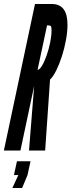

<svg xmlns="http://www.w3.org/2000/svg" viewBox="-44 -755 359 963"><path d="M-24.5 0H58.5L126.5 -320H127L101.5 0H182.5L207 -356Q223 -371 238.5 -402.5Q254 -434 266.8 -473.8Q279.5 -513.5 287 -555Q294.5 -596.5 294.5 -631.5Q294.5 -735 215.5 -735H131.5ZM144.5 -405 192 -628Q207.5 -628 211 -624Q214.5 -620 214.5 -603Q214.5 -575 207.5 -541Q200.5 -507 189.5 -476Q178.5 -445 166.5 -425Q154.5 -405 144.5 -405ZM18 188H67L94 123L109 54H41L26 123H48Z"/></svg>

Font: League Gothic Condensed Italic
Style: Regular
Weight: 400
Width: 3
Designer: The League of Moveable Type
Version: Version 1.600; ttfautohint (v1.8.3)